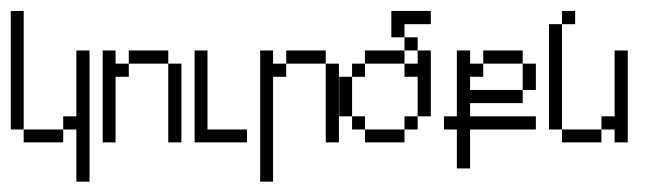

<svg xmlns="http://www.w3.org/2000/svg" viewBox="-20 -264 1208 356"><path d="M23.9 0V-23.9H97.2V0ZM121.6 72.8V-23.9H97.2V-48.3H121.6V-170.4H146V72.8ZM0 -23.9V-243.7H23.9V-23.9Z M292 0V-146H316.4V0ZM170.4 0V-170.4H194.3V-146H218.8V-121.6H194.3V0ZM218.8 -146V-170.4H292V-146Z M340.8 0V-170.4H364.7V-23.9H438V0Z M584 0V-146H608.4V0ZM462.4 72.8V-170.4H486.3V-146H510.7V-121.6H486.3V72.8ZM510.7 -146V-170.4H584V-146Z M656.7 0V-23.9H730V0ZM632.8 -23.9V-48.3H656.7V-23.9ZM730 -23.9V-48.3H754.4V-23.9ZM608.9 -48.3V-121.6H632.8V-48.3ZM632.8 -121.6V-146H656.7V-121.6ZM656.7 -146V-170.4H730V-146ZM754.4 -48.3V-121.6H730V-146H754.4V-170.4H778.8V-48.3ZM730 -170.4V-194.8H754.4V-170.4ZM705.6 -194.8V-243.7H778.8V-219.2H730V-194.8Z M949.2 -97.2V-146H973.6V-97.2ZM827.1 48.3V-23.9H803.2V-48.3H827.1V-170.4H851.6V-146H876V-121.6H851.6V-97.2H949.2V-72.8H851.6V-48.3H973.6V-23.9H851.6V48.3ZM876 -146V-170.4H949.2V-146Z M1022 0V-23.9H1095.2V0ZM1119.6 0V-23.9H1095.2V-48.3H1119.6V-170.4H1144V0ZM998 -23.9V-219.2H1022V-23.9ZM1022 -219.2V-243.7H1046.4V-219.2Z"/></svg>

Font: FS Mondwest Regular
Style: Regular
Weight: 400
Designer: NZWStudios2024
Foundry: https://fontstruct.com
Version: Version 1.0